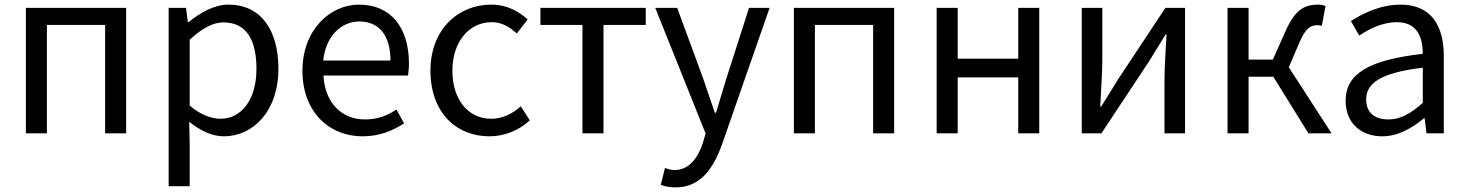

<svg xmlns="http://www.w3.org/2000/svg" viewBox="-20 -577 6350 831"><path d="M92 0H183V-469H435V0H526V-543H92Z M710 229H801V45L799 -50C848 -10 900 13 949 13C1074 13 1185 -94 1185 -280C1185 -447 1109 -557 969 -557C906 -557 845 -521 796 -481H793L785 -543H710ZM934 -63C898 -63 850 -78 801 -120V-405C854 -454 901 -480 947 -480C1050 -480 1090 -399 1090 -279C1090 -144 1024 -63 934 -63Z M1549 13C1623 13 1681 -12 1729 -43L1696 -103C1656 -76 1613 -60 1560 -60C1457 -60 1386 -134 1380 -250H1746C1748 -263 1750 -282 1750 -302C1750 -457 1672 -557 1534 -557C1408 -557 1289 -447 1289 -271C1289 -92 1405 13 1549 13ZM1379 -315C1390 -422 1458 -484 1535 -484C1620 -484 1670 -425 1670 -315Z M2098 13C2163 13 2225 -12 2273 -56L2234 -117C2200 -86 2156 -63 2106 -63C2006 -63 1938 -146 1938 -271C1938 -396 2010 -481 2108 -481C2152 -481 2185 -461 2217 -432L2264 -493C2225 -527 2176 -557 2105 -557C1966 -557 1843 -452 1843 -271C1843 -91 1954 13 2098 13Z M2501 0H2592V-469H2775V-543H2319V-469H2501Z M2904 234C3012 234 3068 152 3106 45L3311 -543H3222L3125 -241C3110 -193 3094 -138 3079 -89H3074C3057 -138 3038 -194 3022 -241L2911 -543H2816L3034 1L3022 42C3000 109 2961 159 2899 159C2885 159 2869 154 2858 150L2840 223C2857 230 2878 234 2904 234Z M3416 0H3507V-469H3759V0H3850V-543H3416Z M4034 0H4125V-242H4387V0H4478V-543H4387V-323H4125V-543H4034Z M4662 0H4747L4953 -311C4973 -344 5004 -394 5025 -428H5029C5025 -357 5020 -284 5020 -227V0H5109V-543H5024L4818 -232C4798 -199 4767 -149 4746 -116H4742C4745 -186 4751 -259 4751 -316V-543H4662Z M5558 -286 5604 -393C5632 -458 5654 -468 5683 -468C5691 -468 5695 -467 5701 -465L5717 -551C5709 -554 5697 -557 5685 -557C5626 -557 5585 -536 5543 -440L5489 -319H5384V-543H5293V0H5384V-245H5491L5643 0H5743Z M5963 13C6030 13 6091 -22 6143 -65H6146L6154 0H6229V-334C6229 -468 6173 -557 6041 -557C5954 -557 5877 -518 5827 -486L5863 -423C5906 -452 5963 -481 6026 -481C6115 -481 6138 -414 6138 -344C5907 -318 5804 -259 5804 -141C5804 -43 5872 13 5963 13ZM5989 -60C5935 -60 5893 -85 5893 -147C5893 -217 5955 -262 6138 -284V-132C6085 -85 6042 -60 5989 -60Z"/></svg>

Font: Noto Sans CJK JP Regular
Style: Regular
Weight: 400
Designer: Ryoko NISHIZUKA (kana & ideographs); Paul D. Hunt (Latin, Greek & Cyrillic); Wenlong ZHANG (bopomofo); Sandoll Communica
Foundry: Adobe Systems Incorporated
Version: Version 1.001;PS 1.001;hotconv 1.0.78;makeotf.lib2.5.61930